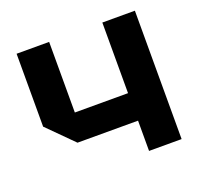

<svg xmlns="http://www.w3.org/2000/svg" viewBox="-103 -674 819 787"><g transform="rotate(-20 306.5 -280.0)"><path d="M561 -560V0H419V-132H155L45 -242V-560H187V-252H419V-560Z"/></g></svg>

Font: Tektur SemiBold
Style: Regular
Weight: 600
Designer: Adam Jagosz
Foundry: Adam Jagosz
Version: Version 1.005;gftools[0.9.30]